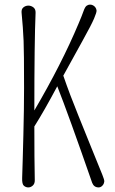

<svg xmlns="http://www.w3.org/2000/svg" viewBox="-20 -818 504 838"><path d="M339.8 -639.2Q303.7 -574.2 256.3 -487.8Q285.6 -402.8 322.3 -313Q361.3 -216.3 377.9 -175.3Q417.5 -77.1 426.8 -54.9Q436 -32.7 435.1 -25.1Q434.1 -17.6 430.2 -11.7Q421.9 0 410.6 0Q390.1 0 382.3 -20Q278.3 -319.3 230 -441.4Q171.9 -332.5 129.9 -266.1Q129.9 -121.6 131.8 -32.2Q132.3 -16.6 123.3 -8.3Q114.3 0 103.5 0Q92.8 0 84.2 -7.3Q75.7 -14.6 76.7 -41.7Q77.6 -68.8 79.1 -119.6Q80.6 -170.4 82 -228Q85 -343.3 85 -433.8Q85 -524.4 84.5 -565.2Q84 -606 83 -639.6Q80.6 -696.8 74.2 -762.7Q72.8 -778.3 82.3 -785.9Q91.8 -793.5 103.8 -793.5Q115.7 -793.5 125.7 -785.9Q135.7 -778.3 135.3 -762.7Q129.9 -637.2 129.9 -335.9Q249 -539.1 323.2 -715.8Q337.9 -750.5 344.5 -769.3Q351.1 -788.1 358.2 -793Q365.2 -797.9 372.6 -797.9Q379.9 -797.9 386 -794.7Q392.1 -791.5 396.2 -785.9Q400.4 -780.3 401.4 -772.5Q402.3 -764.6 390.6 -737.1Q378.9 -709.5 339.8 -639.2Z"/></svg>

Font: Pompiere
Style: Regular
Weight: 400
Designer: Karolina Lach
Foundry: Sorkin Type Co.
Version: Version 1.002